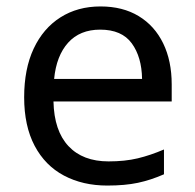

<svg xmlns="http://www.w3.org/2000/svg" viewBox="-20 -566 604 596"><path d="M292 -546Q361 -546 410.5 -516Q460 -486 486.5 -431.5Q513 -377 513 -304V-251H146Q148 -160 192.5 -112.5Q237 -65 317 -65Q368 -65 407.5 -74.5Q447 -84 489 -102V-25Q448 -7 408 1.5Q368 10 313 10Q237 10 178.5 -21Q120 -52 87.5 -113.5Q55 -175 55 -264Q55 -352 84.5 -415Q114 -478 167.5 -512Q221 -546 292 -546ZM291 -474Q228 -474 191.5 -433.5Q155 -393 148 -321H421Q420 -389 389 -431.5Q358 -474 291 -474Z"/></svg>

Font: Noto Sans Pahawh Hmong
Style: Regular
Weight: 400
Designer: Monotype Design Team
Foundry: Monotype Imaging Inc.
Version: Version 2.001; ttfautohint (v1.8.4.7-5d5b)